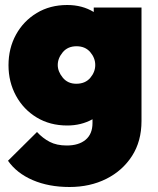

<svg xmlns="http://www.w3.org/2000/svg" viewBox="-20 -522 632 768"><path d="M249 -20Q180 -20 127 -52Q74 -84 44 -139Q14 -194 14 -261Q14 -329 44 -383.5Q74 -438 127 -470Q180 -502 249 -502Q309 -502 355 -474V-492H546V-38Q546 43 508 102Q470 161 405 193.5Q340 226 258 226Q175 226 111 198.5Q47 171 12 121L128 6Q151 31 179 45.5Q207 60 247 60Q295 60 322.5 37Q350 14 350 -30V-45Q305 -20 249 -20ZM285 -187Q321 -187 341 -210.5Q361 -234 361 -262Q361 -290 341 -313.5Q321 -337 286 -337Q251 -337 231 -313Q211 -289 211 -262Q211 -236 231 -211.5Q251 -187 285 -187Z"/></svg>

Font: Outfit Black
Style: Regular
Weight: 900
Designer: Rodrigo Fuenzalida
Foundry: fragTYPE
Version: Version 1.100; ttfautohint (v1.8.4.7-5d5b)